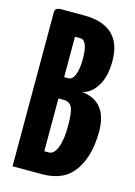

<svg xmlns="http://www.w3.org/2000/svg" viewBox="-109 -759 576 818"><g transform="rotate(15 179.0 -350.0)"><path d="M30 -680Q30 -700 58 -700H156Q325 -700 325 -543Q325 -472 297.5 -430Q270 -388 233 -383Q348 -371 348 -238Q348 -131 302.5 -65.5Q257 0 161 0H30ZM144 -424H163Q181 -424 191 -450Q201 -476 201 -519Q201 -602 167 -602H144ZM144 -97H164Q187 -97 200.5 -132Q214 -167 214 -228Q214 -291 203 -310.5Q192 -330 166 -330H144Z"/></g></svg>

Font: Yanone Kaffeesatz Bold
Style: Regular
Weight: 700
Designer: Yanone (Cyrillic: Daniel Pouzeot)
Foundry: Yanone
Version: Version 1.003;PS 001.003;hotconv 1.0.88;makeotf.lib2.5.64775